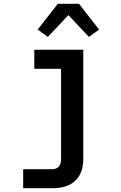

<svg xmlns="http://www.w3.org/2000/svg" viewBox="-20 -784 640 1019"><path d="M103 215V114H259Q269 114 278.5 110Q288 106 294 98Q300 90 302 80Q304 70 304 60V-419H162V-520H422V60Q422 82 418 103Q414 124 404 143Q394 162 378 176.5Q362 191 342.5 199.5Q323 208 302 211.5Q281 215 259 215ZM234 -588 180 -627 287 -764H399L506 -627L452 -588L343 -704Z"/></svg>

Font: Iosevka Plex Etoile
Style: Bold
Weight: 700
Designer: Belleve Invis
Foundry: Belleve Invis
Version: Version 25.1.1; ttfautohint (v1.8.4)